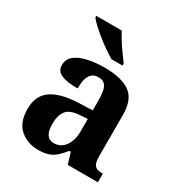

<svg xmlns="http://www.w3.org/2000/svg" viewBox="-181 -891 961 1026"><g transform="rotate(30 299.5 -378.0)"><path d="M202 10Q136 10 90.5 -30Q45 -70 45 -153Q45 -234 101 -273Q157 -312 269 -316L351 -319V-374Q351 -408 347 -433.5Q343 -459 330 -473.5Q317 -488 289 -488Q264 -488 249 -474Q234 -460 228 -435.5Q222 -411 222 -380Q155 -380 121 -395Q87 -410 87 -447Q87 -484 115 -506Q143 -528 190 -538.5Q237 -549 293 -549Q398 -549 450.5 -511Q503 -473 503 -379V-124Q503 -83 516 -68Q529 -53 563 -53H567V0H381L360 -69H351Q329 -42 309.5 -24.5Q290 -7 265 1.5Q240 10 202 10ZM257 -63Q300 -63 325.5 -98Q351 -133 351 -191V-266L306 -263Q246 -260 223 -231.5Q200 -203 200 -149Q200 -63 257 -63ZM301 -606Q277 -620 249 -639.5Q221 -659 194 -681Q167 -703 145.5 -723Q124 -743 115 -756V-766H272Q283 -744 300 -717Q317 -690 336 -664Q355 -638 369 -619V-606Z"/></g></svg>

Font: Noto Serif Khojki
Style: Bold
Weight: 700
Version: Version 2.003